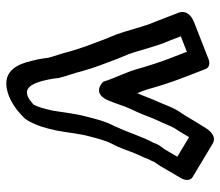

<svg xmlns="http://www.w3.org/2000/svg" viewBox="-64 -576 690 601"><g transform="rotate(90 280.5 -275.0)"><path d="M93.2 -496.5 141.6 -515.4 161.6 -463.6C173.8 -431.7 182.5 -405.2 192.9 -369.4C205.3 -322.9 223.6 -292.4 235.1 -254C235.1 -254 271.6 -213.5 295.2 -272.5C304.9 -296.6 313.5 -324.7 319 -335.7L331.3 -362.4C339.8 -380.8 349 -408.6 355.7 -422C367.3 -445.2 374.5 -467.3 382 -478.8C386.6 -485.2 388.5 -488.5 393.1 -496.1C398.4 -505.2 404 -514.5 408.8 -522.3L470.1 -485.5L447.8 -447.4C438.9 -434.5 431 -426.6 427.1 -412.3C416.2 -391.8 410.9 -379.3 399.6 -350.1C390.2 -325.8 384 -309.6 374.4 -289.1C358.7 -259.4 351.1 -227.4 344.2 -199.9C334.4 -164.2 330.6 -121.8 325.8 -95.9C319.4 -67.1 315.1 -51.5 306.9 -35.5C272.7 -4.2 247.8 -3.7 232.1 -66.3C229.1 -77.3 227.3 -88.1 225.6 -97.9L223.7 -113.4C223.6 -114.3 223.3 -115.4 223.2 -116.1C216.7 -142.2 208.8 -160.2 203.2 -184.1C192 -225.2 177.3 -261.5 163.4 -298.5L149.4 -332.5C135.3 -371.1 124.9 -420.9 107.2 -459.9ZM49.8 -538.3C5.3 -520.9 18.7 -490.8 19.6 -488.6L46.8 -418.1C63 -382.4 72.6 -335 88.6 -291.5L102.6 -257.5C116.1 -221.5 130.6 -185.1 140.8 -147.9C147 -122 155 -102.6 160.5 -81.2L162.4 -66.1C164.4 -54 165.9 -44.4 169.9 -29.7C178.4 4 195.3 65.3 266 46.2C301.4 36.7 329.8 12.5 347.7 -5.3C350.7 -8.4 354.2 -12.8 356.5 -16.9C375 -49.6 381 -75.5 388.2 -108C394.6 -141.4 398.3 -181.3 405.8 -208.1C413 -237.2 421.7 -266.3 428.9 -279.5C442.3 -304.1 448.7 -325.1 458.4 -349.9C464.1 -364.7 471.1 -376.5 479 -397.8C480.4 -400.5 481.7 -401.4 486.9 -414.2C489.8 -418.4 495.6 -426.1 499.2 -432.2L537.2 -497.2C545.4 -511.4 544.5 -526.9 534.3 -533.1L429.3 -596.1C405.3 -610.5 385.6 -583.2 380.3 -574.5C367.6 -553.6 355 -534.1 340.9 -509.9C338.2 -505.4 335.4 -501.1 335.1 -500.7C316.4 -475.6 308.8 -449.3 299.8 -429C288.8 -406.4 280.5 -380.3 271.1 -359.9C265.2 -374.6 259.5 -389.5 255.1 -406.6C244.1 -444.1 235.2 -471.2 222.4 -504.4L195.4 -574.4C191.5 -584.5 179 -588.9 164.8 -583.3Z"/></g></svg>

Font: Tape
Style: Regular
Weight: 500
Foundry: Cannot Into Space Fonts
Version: Version 0.97